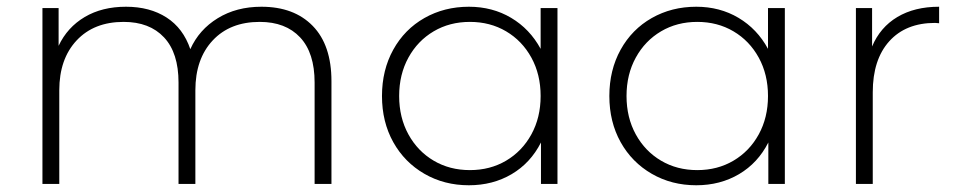

<svg xmlns="http://www.w3.org/2000/svg" viewBox="-20 -546 2849 570"><path d="M908.5 -469C871.5 -507 820.7 -526 756 -526C706.7 -526 663.5 -514.7 626.5 -492C589.5 -469.3 562.3 -438.7 545 -400C531 -441.3 507.5 -472.7 474.5 -494C441.5 -515.3 401.3 -526 354 -526C306.7 -526 265.8 -515.8 231.5 -495.5C197.2 -475.2 171.3 -446.7 154 -410V-522H106V0H156V-278C156 -340 173.2 -389.3 207.5 -426C241.8 -462.7 288.3 -481 347 -481C398.3 -481 438.3 -465.7 467 -435C495.7 -404.3 510 -359.7 510 -301V0H560V-278C560 -340 577.2 -389.3 611.5 -426C645.8 -462.7 692.3 -481 751 -481C802.3 -481 842.3 -465.7 871 -435C899.7 -404.3 914 -359.7 914 -301V0H964V-305C964 -376.3 945.5 -431 908.5 -469Z M1635 -522H1585V-401C1563.7 -440.3 1534.5 -471 1497.5 -493C1460.5 -515 1418.7 -526 1372 -526C1323.3 -526 1279.3 -514.8 1240 -492.5C1200.7 -470.2 1169.8 -438.8 1147.5 -398.5C1125.2 -358.2 1114 -312.3 1114 -261C1114 -209.7 1125.2 -164 1147.5 -124C1169.8 -84 1200.7 -52.7 1240 -30C1279.3 -7.3 1323.3 4 1372 4C1419.3 4 1461.7 -7 1499 -29C1536.3 -51 1565.3 -82.3 1586 -123V0H1635ZM1482.5 -69C1450.8 -50.3 1415 -41 1375 -41C1335 -41 1299.2 -50.3 1267.5 -69C1235.8 -87.7 1210.8 -113.7 1192.5 -147C1174.2 -180.3 1165 -218.3 1165 -261C1165 -303.7 1174.2 -341.7 1192.5 -375C1210.8 -408.3 1235.8 -434.3 1267.5 -453C1299.2 -471.7 1335 -481 1375 -481C1415 -481 1450.8 -471.7 1482.5 -453C1514.2 -434.3 1539.2 -408.3 1557.5 -375C1575.8 -341.7 1585 -303.7 1585 -261C1585 -218.3 1575.8 -180.3 1557.5 -147C1539.2 -113.7 1514.2 -87.7 1482.5 -69Z M2310 -522H2260V-401C2238.7 -440.3 2209.5 -471 2172.5 -493C2135.5 -515 2093.7 -526 2047 -526C1998.3 -526 1954.3 -514.8 1915 -492.5C1875.7 -470.2 1844.8 -438.8 1822.5 -398.5C1800.2 -358.2 1789 -312.3 1789 -261C1789 -209.7 1800.2 -164 1822.5 -124C1844.8 -84 1875.7 -52.7 1915 -30C1954.3 -7.3 1998.3 4 2047 4C2094.3 4 2136.7 -7 2174 -29C2211.3 -51 2240.3 -82.3 2261 -123V0H2310ZM2157.5 -69C2125.8 -50.3 2090 -41 2050 -41C2010 -41 1974.2 -50.3 1942.5 -69C1910.8 -87.7 1885.8 -113.7 1867.5 -147C1849.2 -180.3 1840 -218.3 1840 -261C1840 -303.7 1849.2 -341.7 1867.5 -375C1885.8 -408.3 1910.8 -434.3 1942.5 -453C1974.2 -471.7 2010 -481 2050 -481C2090 -481 2125.8 -471.7 2157.5 -453C2189.2 -434.3 2214.2 -408.3 2232.5 -375C2250.8 -341.7 2260 -303.7 2260 -261C2260 -218.3 2250.8 -180.3 2232.5 -147C2214.2 -113.7 2189.2 -87.7 2157.5 -69Z M2644 -495.5C2610 -475.2 2585 -446 2569 -408V-522H2521V0H2571V-272C2571 -336.7 2587.3 -387.2 2620 -423.5C2652.7 -459.8 2698 -478 2756 -478L2768 -477V-526C2719.3 -526 2678 -515.8 2644 -495.5Z"/></svg>

Font: Montserrat Custom ExtraLight
Style: Regular
Weight: 300
Designer: Julieta Ulanovsky
Foundry: Julieta Ulanovsky
Version: Version 7.200